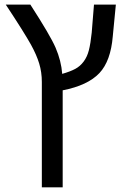

<svg xmlns="http://www.w3.org/2000/svg" viewBox="-20 -619 544 827"><path d="M250 -230V188H160.2V-266.1Q160.2 -307.6 148.9 -345.2Q137.7 -382.3 113.8 -425.8Q84 -479.5 4.9 -599.1H110.8Q196.3 -466.8 219.2 -414.1Q243.7 -357.4 248 -300.8Q283.2 -311 304.2 -322.3Q325.2 -333.5 340.3 -353.8Q355.5 -374 362.8 -402.6Q370.1 -431.2 375 -478L384.8 -599.1H479L465.8 -462.9Q457 -356 408.2 -304.2Q357.9 -251 250 -230Z"/></svg>

Font: Libra Sans Modern
Style: Regular
Weight: 400
Foundry: Stefan Peev, Context Ltd
Version: Version 1.000